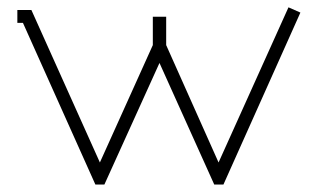

<svg xmlns="http://www.w3.org/2000/svg" viewBox="-20 -491 843 519"><path d="M250 -51.8 393.1 -369.1V-445.8H429.2V-369.1L570.8 -51.8L759.8 -471.2L792 -457L584 7.8H559.1L411.1 -320.8L262.2 7.8H237.8L42 -429.2H26.9V-463.9H64.9Z"/></svg>

Font: Rawengulk
Style: Regular
Weight: 400
Version: Version 0.92